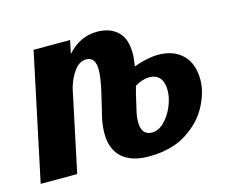

<svg xmlns="http://www.w3.org/2000/svg" viewBox="-116 -614 886 731"><g transform="rotate(-15 327.0 -249.0)"><path d="M521 -359Q581 -359 616.5 -324.5Q652 -290 652 -225Q652 -178 624 -124Q596 -70 536.5 -32Q477 6 388 6Q319 6 282.5 -27Q246 -60 246 -122Q246 -149 252 -179L265 -233Q267 -241 274 -271Q281 -301 284.5 -324Q288 -347 288 -362Q288 -413 252 -413Q226 -413 206 -387.5Q186 -362 174 -321L106 0H-38L68 -500H212L201 -448Q251 -504 318 -504Q369 -504 399 -476Q429 -448 429 -391Q429 -369 424 -339Q478 -359 521 -359ZM521 -219Q521 -252 506.5 -268.5Q492 -285 467 -285Q439 -285 409 -267L401 -237Q388 -182 385 -168Q381 -151 381 -131Q381 -79 423 -79Q448 -79 470.5 -101Q493 -123 507 -156Q521 -189 521 -219Z"/></g></svg>

Font: Lobster
Style: Regular
Weight: 400
Designer: Impallari Type
Foundry: Impallari Type
Version: Version 2.100